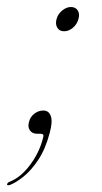

<svg xmlns="http://www.w3.org/2000/svg" viewBox="-50 -392 300 562"><path d="M58 -0.5Q44.5 -0.5 37.5 -10.5Q30.5 -20.5 35 -35.5Q38.5 -50 50.5 -59.2Q62.5 -68.5 77 -68.5Q93 -68.5 98.8 -52Q104.5 -35.5 95.5 -3Q83 44.5 61.8 76.2Q40.5 108 17.5 126Q-5.5 144 -22.5 150Q-29.5 151 -29.5 147.5Q-27.5 141.5 -20.5 139.5Q11.5 126.5 38.2 90.5Q65 54.5 75.5 13.5Q78.5 4 76 1.8Q73.5 -0.5 67.5 -0.5ZM137.5 -300.5Q124 -300.5 117.8 -310.8Q111.5 -321 115.5 -336Q119.5 -351 132 -361.2Q144.5 -371.5 157.5 -371.5Q171.5 -371.5 177.8 -361Q184 -350.5 179.5 -336Q175.5 -321 163.5 -310.8Q151.5 -300.5 137.5 -300.5Z"/></svg>

Font: Fraunces 72pt S000 Thin
Style: Italic
Weight: 100
Italic angle: -16°
Version: Version 1.000; ttfautohint (v1.8.3)